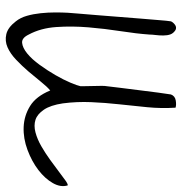

<svg xmlns="http://www.w3.org/2000/svg" viewBox="-4 -520 594 625"><g transform="rotate(90 292.5 -207.0)"><path d="M21 -131Q22 -142 24 -169Q26 -196 29 -229Q32 -262 34.5 -298.5Q37 -335 40 -368Q43 -401 45 -428Q47 -455 49 -467Q52 -474 60 -480Q68 -486 77 -482Q88 -475 91.5 -465Q95 -455 95 -442Q95 -429 93.5 -417Q92 -405 92 -397Q89 -355 81 -303.5Q73 -252 68.5 -198.5Q64 -145 67.5 -94Q71 -43 92 -4Q103 19 119 17.5Q135 16 153.5 1Q172 -14 190.5 -39.5Q209 -65 224 -91Q239 -117 248.5 -139.5Q258 -162 260 -172V-188Q260 -200 259.5 -214.5Q259 -229 259 -241Q259 -253 260 -257Q261 -269 265 -299Q269 -329 273 -362.5Q277 -396 281 -425.5Q285 -455 287 -467Q292 -480 306 -482.5Q320 -485 330 -482Q333 -436 328.5 -390Q324 -344 319 -298.5Q314 -253 312 -207Q310 -161 316 -115Q322 -75 336.5 -53.5Q351 -32 369.5 -26Q388 -20 410.5 -26Q433 -32 455.5 -45Q478 -58 499.5 -73.5Q521 -89 538 -102Q555 -115 567 -123.5Q579 -132 583 -131Q590 -108 575.5 -82.5Q561 -57 533 -35.5Q505 -14 467.5 0Q430 14 393 12.5Q356 11 324.5 -8.5Q293 -28 274 -74Q261 -63 245.5 -43.5Q230 -24 212 -3Q194 18 174 37Q154 56 133.5 65Q113 74 91 69Q69 64 49 38Q37 23 31 2Q25 -19 22.5 -43Q20 -67 20 -90Q20 -113 21 -131Z"/></g></svg>

Font: Liu Jian Mao Cao
Style: Regular
Weight: 400
Designer: ZhongQi
Foundry: ZhongQi
Version: Version 1.001